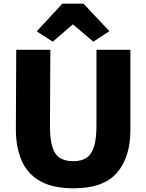

<svg xmlns="http://www.w3.org/2000/svg" viewBox="-20 -1013 793 1041"><path d="M380 8Q265 8 196 -32Q127 -72 96.5 -144Q66 -216 66 -312L68 -743H253L251 -334Q250.5 -256 264.8 -213.8Q279 -171.5 307.2 -155.2Q335.5 -139 377 -139Q419 -139 447 -156Q475 -173 489 -215.5Q503 -258 503 -334V-743H687V-309Q687 -160 613.8 -76Q540.5 8 380 8ZM266 -787 179 -843 318 -993H433L573 -844L486 -787L375 -881Z"/></svg>

Font: Koeln Type Sans ExtraBold
Style: Regular
Weight: 800
Designer: Eben Sorkin
Foundry: Eben Sorkin
Version: Version 2.001